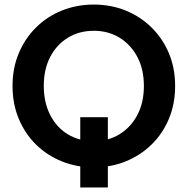

<svg xmlns="http://www.w3.org/2000/svg" viewBox="-20 -727 822 842"><path d="M332 -213H453V95H332ZM391 7Q317 7 252 -19Q187 -45 138.5 -92.5Q90 -140 62.5 -205.5Q35 -271 35 -350Q35 -429 62.5 -494Q90 -559 138.5 -607Q187 -655 252 -681Q317 -707 391 -707Q466 -707 530.5 -681Q595 -655 644 -607Q693 -559 720.5 -494Q748 -429 748 -350Q748 -271 720.5 -205.5Q693 -140 644 -92.5Q595 -45 530.5 -19Q466 7 391 7ZM392 -108Q455 -108 504.5 -138.5Q554 -169 582.5 -223Q611 -277 611 -350Q611 -423 582.5 -477Q554 -531 504.5 -561.5Q455 -592 392 -592Q327 -592 277.5 -561.5Q228 -531 200 -477Q172 -423 172 -350Q172 -278 200 -223Q228 -168 277.5 -138Q327 -108 392 -108Z"/></svg>

Font: Albert Sans
Style: Bold
Weight: 700
Designer: Andreas Rasmussen
Foundry: a.Foundry
Version: Version 1.025